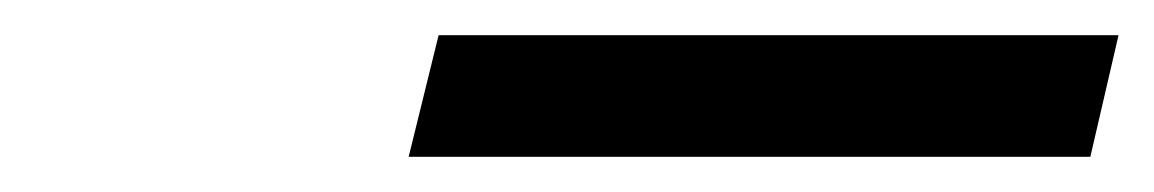

<svg xmlns="http://www.w3.org/2000/svg" viewBox="-20 -702 655 109"><path d="M212 -613 229 -682H615L599 -613Z"/></svg>

Font: Coval
Style: Book Italic
Weight: 350
Foundry: Context Ltd
Version: Version 001.000